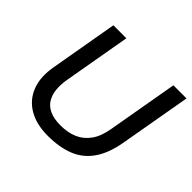

<svg xmlns="http://www.w3.org/2000/svg" viewBox="-163 -852 1045 1045"><g transform="rotate(45 360.0 -329.0)"><path d="M327 10Q238 10 178.5 -25.5Q119 -61 94.5 -125.5Q70 -190 86 -278L154 -668H254L185 -274Q179 -237 182 -202Q185 -167 201 -139Q217 -111 250 -95Q283 -79 336 -79Q391 -79 433.5 -97Q476 -115 505 -155Q534 -195 545 -262L616 -668H717L645 -258Q628 -159 586.5 -100Q545 -41 480 -15.5Q415 10 327 10Z"/></g></svg>

Font: Gantari Medium
Style: Italic
Weight: 500
Italic angle: -10°
Designer: Anugrah Pasau
Foundry: Lafontype
Version: Version 1.000